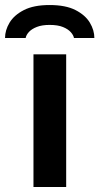

<svg xmlns="http://www.w3.org/2000/svg" viewBox="-65 -743 395 763"><path d="M68 0V-527H198V0ZM132 -723Q196 -723 235 -703Q274 -683 292 -653Q310 -623 310 -592H229Q227 -603 216.5 -615Q206 -627 185.5 -635.5Q165 -644 132 -644Q102 -644 81.5 -636Q61 -628 50 -616Q39 -604 37 -592H-45Q-45 -623 -27 -653Q-9 -683 30 -703Q69 -723 132 -723Z"/></svg>

Font: Archivo SemiExpanded SemiBold
Style: Regular
Weight: 600
Width: 6
Designer: Hector Gatti
Foundry: Omnibus-Type
Version: Version 2.001